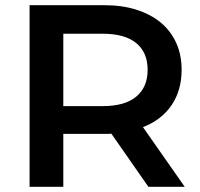

<svg xmlns="http://www.w3.org/2000/svg" viewBox="-20 -720 771 740"><path d="M552 0 409 -205Q404 -204 397 -204H224V0H94V-700H382Q451 -700 506 -682.5Q561 -665 599.5 -633Q638 -601 659 -555Q680 -509 680 -451Q680 -372 641.5 -315Q603 -258 531 -230L692 0ZM376 -590H224V-311H376Q461 -311 505 -347.5Q549 -384 549 -451Q549 -518 505 -554Q461 -590 376 -590Z"/></svg>

Font: CMG Sans SemiBold
Style: Regular
Weight: 600
Designer: Julieta Ulanovsky
Foundry: Julieta Ulanovsky
Version: Version 7.200